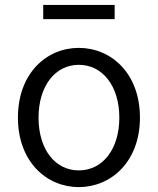

<svg xmlns="http://www.w3.org/2000/svg" viewBox="-20 -749 642 782"><path d="M301 13C433 13 550 -91 550 -270C550 -450 433 -554 301 -554C169 -554 53 -450 53 -270C53 -91 169 13 301 13ZM301 -55C204 -55 137 -141 137 -270C137 -398 204 -485 301 -485C398 -485 466 -398 466 -270C466 -141 398 -55 301 -55ZM156 -671H447V-729H156Z"/></svg>

Font: Source Han Sans JP Normal
Style: Regular
Weight: 350
Designer: Ryoko NISHIZUKA 西塚涼子 (kana, bopomofo & ideographs); Paul D. Hunt (Latin, Greek & Cyrillic); Sandoll Communications 산돌커뮤니
Foundry: Adobe
Version: Version 2.002;hotconv 1.0.116;makeotfexe 2.5.65601